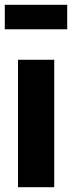

<svg xmlns="http://www.w3.org/2000/svg" viewBox="-30 -780 300 800"><path d="M196 -531V0H45V-531ZM250 -658H-10V-760H250Z"/></svg>

Font: Fira Sans Extra Condensed
Style: Bold
Weight: 700
Width: 1
Designer: Carrois Corporate & Edenspiekermann AG
Foundry: Carrois Corporate GbR & Edenspiekermann AG
Version: Version 4.203